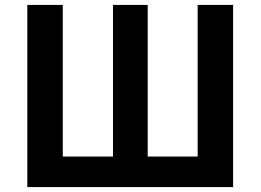

<svg xmlns="http://www.w3.org/2000/svg" viewBox="-20 -760 1059 780"><path d="M91 0H927V-740H783V-124H580V-740H439V-124H235V-740H91Z"/></svg>

Font: Noto Sans Mono CJK JP Bold
Style: Regular
Weight: 700
Designer: Ryoko NISHIZUKA (kana & ideographs); Paul D. Hunt (Latin, Greek & Cyrillic); Wenlong ZHANG (bopomofo); Sandoll Communica
Foundry: Adobe Systems Incorporated
Version: Version 1.004;PS 1.004;hotconv 1.0.82;makeotf.lib2.5.63406